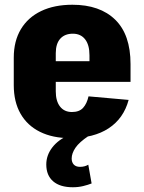

<svg xmlns="http://www.w3.org/2000/svg" viewBox="-20 -571 607 809"><path d="M275 11Q202 11 148.5 -15.5Q95 -42 66.5 -92Q38 -142 38 -212V-328Q38 -398 68 -448Q98 -498 153.5 -524.5Q209 -551 285 -551Q401 -551 465.5 -488Q530 -425 530 -301V-226H183V-313H390L357 -278V-338Q357 -382 338.5 -405.5Q320 -429 287 -429Q253 -429 234 -408Q215 -387 215 -347V-186Q215 -145 233 -122Q251 -99 283 -99Q314 -99 330 -116.5Q346 -134 353 -165L522 -150Q501 -72 438 -30.5Q375 11 275 11ZM287 218Q233 218 204 193Q175 168 175 122Q175 83 200.5 50Q226 17 273 -3L353 2Q314 28 298 51.5Q282 75 282 97Q282 113 291 122.5Q300 132 317 132Q337 132 352 123L366 202Q351 208 330.5 213Q310 218 287 218Z"/></svg>

Font: Pathway Extreme Condensed ExtraBold
Style: Regular
Weight: 800
Width: 3
Version: Version 1.001;gftools[0.9.26]